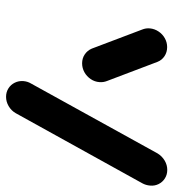

<svg xmlns="http://www.w3.org/2000/svg" viewBox="10 -568 559 618"><g transform="rotate(90 289.0 -259.5)"><path d="M244.8 -300.4Q243.7 -285.2 235 -272.4Q226.3 -259.6 213 -252.2Q199.6 -244.8 184.4 -244.8Q168.1 -244.8 155.6 -253.3Q143 -261.9 137 -275.9L75.6 -438.1Q70.7 -450 71.9 -463Q73.3 -478.1 81.9 -490.9Q90.4 -503.7 103.7 -511.1Q117 -518.5 132.2 -518.5Q148.5 -518.5 161.3 -510Q174.1 -501.5 179.6 -487.4L241.1 -325.2Q245.9 -313.3 244.8 -300.4ZM292.2 0Q277 0 265 -7.6Q253 -15.2 246.7 -28Q240.4 -40.7 241.5 -55.6Q242.6 -69.3 249.3 -80.4L474.4 -487.8Q483 -501.9 497.2 -510.4Q511.5 -518.9 527.4 -518.9Q542.6 -518.9 554.6 -511.3Q566.7 -503.7 573 -490.9Q579.3 -478.1 577.8 -463.3Q576.7 -450 570.4 -438.5L344.8 -31.1Q336.7 -17 322.4 -8.5Q308.1 0 292.2 0Z"/></g></svg>

Font: 26F Galaxy Sans Oblique
Style: Regular
Weight: 400
Italic angle: -5°
Designer: C₂₉H₂₅N₃O₅
Version: Version 1.200;FEAKit 1.0